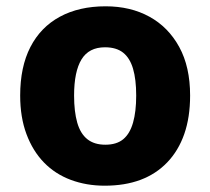

<svg xmlns="http://www.w3.org/2000/svg" viewBox="-20 -579 667 609"><path d="M583 -276Q583 -207 564.5 -154Q546 -101 510.5 -64Q475 -27 425.5 -8.5Q376 10 312 10Q254 10 204.5 -8.5Q155 -27 119.5 -63.5Q84 -100 64 -153.5Q44 -207 44 -276Q44 -367 76.5 -430Q109 -493 170 -526Q231 -559 315 -559Q394 -559 454 -526Q514 -493 548.5 -430Q583 -367 583 -276ZM215 -276Q215 -225 225 -190Q235 -155 257 -137.5Q279 -120 314 -120Q350 -120 371 -137.5Q392 -155 402 -190Q412 -225 412 -276Q412 -327 402 -361Q392 -395 370.5 -412Q349 -429 313 -429Q262 -429 238.5 -390.5Q215 -352 215 -276Z"/></svg>

Font: Noto Sans Thai ExtraBold
Style: Regular
Weight: 800
Version: Version 2.001